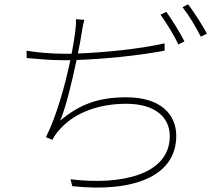

<svg xmlns="http://www.w3.org/2000/svg" viewBox="-20 -843 1040 890"><path d="M743 -642C622 -615 464 -600 341 -595C349 -633 355 -666 358 -687C361 -707 366 -734 371 -751L332 -754C333 -733 331 -713 328 -691C325 -668 320 -634 312 -594C298 -594 284 -594 271 -594C215 -594 142 -601 103 -608L104 -574C158 -569 214 -564 272 -564H306C283 -453 243 -307 193 -207L223 -195C232 -213 242 -227 256 -242C327 -324 444 -362 565 -362C698 -362 767 -300 767 -212C767 -34 544 17 307 -12L315 20C593 50 797 -23 797 -213C797 -316 721 -392 566 -392C437 -392 350 -360 259 -284C285 -343 314 -466 335 -565C457 -569 614 -584 743 -608ZM724 -775C751 -738 788 -677 807 -637L835 -651C813 -695 776 -753 751 -788ZM826 -810C855 -773 888 -718 911 -673L939 -687C919 -726 879 -787 852 -823Z"/></svg>

Font: Noto Sans T Chinese Thin
Style: Regular
Weight: 100
Designer: Ryoko NISHIZUKA (kana & ideographs); Paul D. Hunt (Latin, Greek & Cyrillic); Wenlong ZHANG (bopomofo); Sandoll Communica
Foundry: Adobe Systems Incorporated
Version: Version 1.000;PS 1;hotconv 1.0.78;makeotf.lib2.5.61930